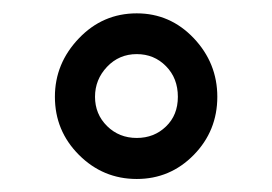

<svg xmlns="http://www.w3.org/2000/svg" viewBox="-20 -741 414 292"><path d="M63.5 -593.8Q63.5 -644.5 99.9 -682.6Q136.2 -720.7 188 -720.7Q238.8 -720.7 274.7 -682.9Q310.5 -645 310.5 -593.8Q310.5 -542 274.7 -505.4Q238.8 -468.8 188 -468.8Q136.7 -468.8 100.1 -505.4Q63.5 -542 63.5 -593.8ZM188 -531.2Q214.4 -531.2 232.4 -548.6Q250.5 -565.9 250.5 -593.8Q250.5 -622.1 232.4 -640.4Q214.4 -658.7 188 -658.7Q161.1 -658.7 142.8 -639.4Q124.5 -620.1 124.5 -593.8Q124.5 -567.4 142.8 -549.3Q161.1 -531.2 188 -531.2Z"/></svg>

Font: TypoPRO Roboto
Style: Regular
Weight: 400
Designer: Google
Version: Version 2.136; 2016